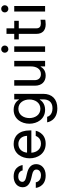

<svg xmlns="http://www.w3.org/2000/svg" viewBox="1126 -1920 1004 3297"><g transform="rotate(-90 1628.5 -272.0)"><path d="M264 10C387 10 458 -64 458 -153C458 -244 391 -289 301 -310L228 -327C184 -337 154 -357 154 -391C154 -426 182 -461 246 -461C340 -461 350 -386 350 -386H442C442 -386 428 -540 245 -540C135 -540 61 -476 61 -385C61 -296 133 -257 214 -238L286 -221C337 -209 365 -188 365 -149C365 -105 329 -71 266 -71C156 -71 146 -160 146 -160H50C50 -160 62 10 264 10Z M809 10C1001 10 1031 -161 1031 -161H942C942 -161 917 -71 809 -71C715 -71 659 -145 654 -236H1037V-264C1037 -447 940 -540 805 -540C635 -540 558 -399 558 -265C558 -130 636 10 809 10ZM655 -310C664 -400 721 -459 805 -459C875 -459 939 -413 944 -310Z M1417 210C1576 210 1665 117 1665 -31V-530H1570V-449H1565C1544 -484 1493 -540 1391 -540C1231 -540 1152 -404 1152 -270C1152 -136 1231 0 1391 0C1493 0 1544 -56 1565 -91H1570V-30C1570 51 1532 127 1417 127C1287 127 1271 35 1271 35H1176C1176 35 1196 210 1417 210ZM1409 -81C1302 -81 1249 -174 1249 -270C1249 -366 1302 -459 1409 -459C1515 -459 1568 -366 1568 -270C1568 -174 1515 -81 1409 -81Z M1978 10C2077 10 2117 -52 2130 -76H2136V0H2231V-530H2136V-241C2136 -159 2099 -72 2004 -72C1941 -72 1900 -111 1900 -180V-530H1805V-175C1805 -59 1873 10 1978 10Z M2433 -631C2468 -631 2495 -658 2495 -692C2495 -726 2468 -754 2433 -754C2397 -754 2371 -726 2371 -692C2371 -659 2397 -631 2433 -631ZM2481 0V-530H2386V0Z M2860 10C2902 10 2938 2 2938 2V-79C2938 -79 2905 -73 2876 -73C2820 -73 2790 -96 2790 -150V-452H2919V-530H2790V-663H2695V-530H2600V-452H2695V-150C2695 -49 2751 10 2860 10Z M3125 -631C3160 -631 3187 -658 3187 -692C3187 -726 3160 -754 3125 -754C3089 -754 3063 -726 3063 -692C3063 -659 3089 -631 3125 -631ZM3173 0V-530H3078V0Z"/></g></svg>

Font: Be Vietnam Pro
Style: Regular
Weight: 400
Designer: Lam Bao, Tony Le, Vietanh Nguyen
Foundry: Yellow Type Foundry
Version: Version 1.002